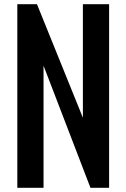

<svg xmlns="http://www.w3.org/2000/svg" viewBox="-20 -895 602 915"><path d="M62.5 0V-875H156.2L375 -334V-875H500V0H411.1L187.5 -582V0Z"/></svg>

Font: Oswald-Regular
Style: Regular
Weight: 400
Designer: vernon adams
Foundry: vernon adams
Version: Version 2.002; ttfautohint (v0.92.18-e454-dirty) -l 8 -r 50 